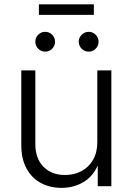

<svg xmlns="http://www.w3.org/2000/svg" viewBox="-20 -867 618 894"><path d="M266.6 7.8Q211.9 7.8 169.4 -15.4Q127 -38.6 103 -83.3Q79.1 -127.9 79.1 -191.9V-539.1H144.5V-196.8Q144.5 -129.4 182.1 -90.8Q219.7 -52.2 282.7 -52.2Q325.2 -52.2 359.4 -70.3Q393.6 -88.4 413.3 -122.8Q433.1 -157.2 433.1 -205.1V-539.1H498.5V0H435.1V-126H446.8Q423.8 -55.2 375.7 -23.7Q327.6 7.8 266.6 7.8ZM393.1 -626.5Q374 -626.5 360.4 -640.1Q346.7 -653.8 346.7 -672.9Q346.7 -691.9 360.4 -705.3Q374 -718.8 393.1 -718.8Q412.1 -718.8 425.5 -705.3Q439 -691.9 439 -672.9Q439 -653.8 425.5 -640.1Q412.1 -626.5 393.1 -626.5ZM190.4 -626.5Q171.4 -626.5 158 -640.1Q144.5 -653.8 144.5 -672.9Q144.5 -691.9 158 -705.3Q171.4 -718.8 190.4 -718.8Q209.5 -718.8 222.9 -705.3Q236.3 -691.9 236.3 -672.9Q236.3 -653.8 222.9 -640.1Q209.5 -626.5 190.4 -626.5ZM417 -846.7V-797.9H161.1V-846.7Z"/></svg>

Font: Inter 18pt Light
Style: Regular
Weight: 300
Designer: Rasmus Andersson
Foundry: rsms
Version: Version 4.001;git-66647c0bb